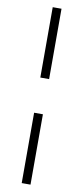

<svg xmlns="http://www.w3.org/2000/svg" viewBox="-108 -787 466 1075"><g transform="rotate(10 125.0 -250.0)"><path d="M100 -350V-750H150V-350ZM100 250V-150H150V250Z"/></g></svg>

Font: Spectral
Style: Bold
Weight: 700
Designer: Jean-Baptiste Levee
Foundry: Production Type
Version: Version 2.001